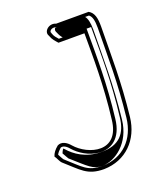

<svg xmlns="http://www.w3.org/2000/svg" viewBox="-122 -690 672 800"><g transform="rotate(-20 213.5 -290.5)"><path d="M25 -90C32 -81 38 -63 46 -56C107 -3 127 30 202 30C299 28 366 -40 377 -137C394 -291 391 -400 393 -533C393 -570 388 -595 365 -608H221C192 -621 162 -593 175 -572C183 -550 192 -543 203 -530H318C318 -424 320 -299 302 -153C287 -13 160 -50 109 -109C94 -127 73 -139 54 -129C39 -117 29 -104 25 -90ZM42 -92C46 -100 53 -108 62 -116C71 -120 85 -115 98 -99C123 -70 163 -46 204 -42C257 -36 308 -67 317 -151C335 -298 333 -424 333 -530V-545H210C201 -556 195 -560 189 -577V-579L188 -580C187 -582 187 -583 188 -586C191 -593 203 -599 215 -594L218 -593H361C373 -584 378 -567 378 -533C376 -400 379 -292 362 -139C352 -48 291 13 202 15C133 15 119 -12 56 -67C54 -69 48 -81 42 -92ZM61 -91C67 -81 75 -65 77 -63C143 -5 158 15 201 15C259 13 331 -39 342 -138C359 -291 356 -400 358 -533C358 -562 353 -583 344 -593H211C207 -588 206 -581 209 -576V-575L210 -574C216 -559 220 -553 227 -545H353V-530C353 -424 355 -298 337 -152C330 -83 296 -39 213 -41C146 -42 101 -75 76 -104L71 -109C66 -103 64 -98 61 -91Z"/></g></svg>

Font: Snowfall
Style: Eco
Weight: 400
Designer: Jasper
Foundry: Cannot Into Space Fonts
Version: Version 0.9